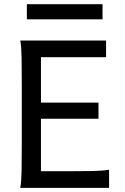

<svg xmlns="http://www.w3.org/2000/svg" viewBox="-20 -909 606 929"><path d="M456.5 -412.6V-334.5H178.2V-80.6H307.1Q379.9 -80.6 429.2 -81.5Q478.5 -82.5 507.8 -87.9V0H78.1Q83.5 -29.3 84.5 -84.7Q85.4 -140.1 85.4 -212.4V-500.5Q85.4 -572.8 84.5 -628.2Q83.5 -683.6 78.1 -712.9H493.2V-632.3H178.2V-412.6ZM109.9 -888.7H476.1V-815.4H109.9Z"/></svg>

Font: Andika New Basic
Style: Regular
Weight: 400
Designer: Victor Gaultney, Annie Olsen, Julie Remington, Don Collingsworth, Eric Hays
Foundry: SIL International
Version: Version 5.500; ttfautohint (v1.8.3)